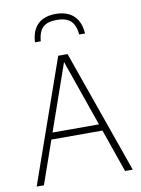

<svg xmlns="http://www.w3.org/2000/svg" viewBox="-88 -853 669 913"><g transform="rotate(-10 246.0 -396.5)"><path d="M14 0 223 -595H268L478 0H441L240 -575H250L49 0ZM108 -208 117 -240H374L383 -208ZM125 -677Q127.5 -716 142 -741.8Q156.5 -767.5 182.5 -780.2Q208.5 -793 245 -793Q281.5 -793 308 -780Q334.5 -767 349.5 -741.2Q364.5 -715.5 367 -677H339Q334 -723.5 312 -743.8Q290 -764 245 -764Q200 -764 178.5 -743.8Q157 -723.5 153 -677Z"/></g></svg>

Font: Encode Sans SC Condensed Thin
Style: Regular
Weight: 100
Width: 3
Designer: Multiple Designers
Foundry: Impallari Type
Version: Version 3.002